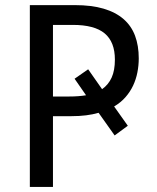

<svg xmlns="http://www.w3.org/2000/svg" viewBox="-20 -734 616 754"><path d="M524.9 -504.9Q524.9 -476.6 519.5 -449.5Q514.2 -422.4 502.7 -397.9Q491.2 -373.5 472.9 -352.5Q454.6 -331.5 428.2 -315.9L481.9 -240.2L430.2 -202.1L367.2 -291Q321.8 -277.8 261.2 -277.8H188V0H97.2V-713.9H273.9Q339.4 -713.9 386.7 -700Q434.1 -686 464.8 -659.4Q495.6 -632.8 510.3 -593.8Q524.9 -554.7 524.9 -504.9ZM188 -355H251Q269.5 -355 286.1 -356.2Q302.7 -357.4 317.9 -359.9L272.9 -424.8L326.2 -461.9L380.9 -383.8Q405.8 -401.4 418.5 -429.4Q431.2 -457.5 431.2 -500Q431.2 -569.3 391.1 -602.8Q351.1 -636.2 266.1 -636.2H188Z"/></svg>

Font: WenQuanYi Micro Hei
Style: Regular
Weight: 400
Foundry: Ascender Corporation
Version: Version 0.2.0-beta